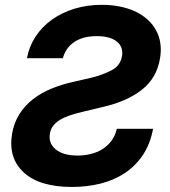

<svg xmlns="http://www.w3.org/2000/svg" viewBox="-20 -757 696 788"><path d="M29.5 -207.7Q37.3 -253.2 59.5 -288.4Q81.7 -323.5 115.1 -349.6Q148.4 -375.7 191.2 -393.3Q234 -410.9 283 -421.5L350.9 -437.1Q375.4 -442.8 396.8 -450.6Q418.3 -458.5 437.5 -468.4Q456.7 -478.3 467.2 -493.1Q477.6 -507.8 480.8 -527.3Q483.7 -545.1 478.7 -559.8Q473.7 -574.6 460.6 -585.6Q447.4 -596.6 426.7 -602.6Q405.9 -608.7 377.5 -608.7Q320.7 -608.7 285.2 -584.9Q249.6 -561.1 237.9 -518.1H90.6Q99.4 -566.4 125.9 -606.7Q152.3 -647 192.6 -676Q233 -704.9 285.2 -721.1Q337.4 -737.2 397.7 -737.2Q475.5 -737.2 535.5 -709.9Q564.3 -696 585.8 -676.5Q607.2 -657 620.6 -632.6Q633.9 -608.3 638.1 -579.2Q642.4 -550.1 636.7 -517Q623.2 -436.4 562.5 -388.8Q501.4 -340.9 405.5 -318.9L322.8 -299Q291.9 -291.9 267.6 -283.7Q243.3 -275.6 225.9 -264.9Q208.5 -254.3 198 -240.4Q187.5 -226.6 184.7 -208.1Q178.3 -168.3 209.2 -143.5Q239.3 -118.6 298.7 -118.6Q326.3 -118.6 352.5 -125Q378.6 -131.4 400 -144.7Q421.5 -158 437.1 -178.8Q452.8 -199.6 459.5 -228.3H608.3Q596.2 -164.8 565.5 -119.5Q534.8 -74.2 490.6 -45.5Q446.4 -16.7 391.3 -3.2Q336.3 10.3 275.6 10.3Q142.4 10.3 77.8 -49Q13.1 -108.3 29.5 -207.7Z"/></svg>

Font: Inter P
Style: Bold Italic
Weight: 700
Italic angle: 9.39999°
Designer: Rasmus Andersson
Foundry: rsms
Version: Version 3.018;git-588b23468